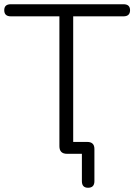

<svg xmlns="http://www.w3.org/2000/svg" viewBox="-25 -725 633 905"><path d="M390 160Q361 160 361 129V0H291Q255 0 255 -36V-648H26Q-5 -648 -5 -677Q-5 -705 26 -705H557Q588 -705 588 -677Q588 -648 557 -648H320V-56H386Q420 -56 420 -23V129Q420 160 390 160Z"/></svg>

Font: Chiron GoRound TC L
Style: Regular
Weight: 300
Designer: Ryoko NISHIZUKA 西塚涼子 (kana, bopomofo & ideographs); Paul D. Hunt (Latin, Greek & Cyrillic); Sandoll Communications 산돌커뮤니
Foundry: Adobe
Version: Version 1.000;hotconv 1.1.1;makeotfexe 2.6.0